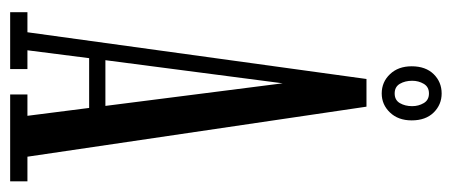

<svg xmlns="http://www.w3.org/2000/svg" viewBox="-276 -614 890 378"><g transform="rotate(90 169.0 -425.0)"><path d="M4 0V-34H43.5L135.5 -701.5H190L288.5 -34H337V0H166V-34H208L192.5 -155.5H94.5L79 -34H116V0ZM144 -536.5 98.5 -187.5H188.5L144 -536.5ZM164 -731.5Q141.5 -731.5 126 -747.8Q110.5 -764 110.5 -790.5Q110.5 -818 126 -833.8Q141.5 -849.5 164 -849.5Q186 -849.5 201.5 -833.8Q217 -818 217 -790.5Q217 -764 201.5 -747.8Q186 -731.5 164 -731.5ZM164 -757Q177 -757 183 -767.2Q189 -777.5 189 -791.5Q189 -804 183 -814.2Q177 -824.5 164 -824.5Q151 -824.5 145 -814.2Q139 -804 139 -791.5Q139 -777.5 145 -767.2Q151 -757 164 -757Z"/></g></svg>

Font: Imbue 10pt
Style: Regular
Weight: 400
Designer: Tyler Finck
Foundry: Etcetera Type Company
Version: Version 1.102; ttfautohint (v1.8.3)